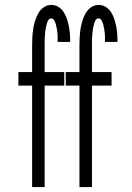

<svg xmlns="http://www.w3.org/2000/svg" viewBox="-20 -763 540 783"><path d="M111 0V-414H55V-469H111V-579Q111 -596 112 -612.5Q113 -629 115.5 -645.5Q118 -662 123 -678Q128 -694 136 -708.5Q144 -723 158 -733Q172 -743 189 -743Q204 -743 217 -735.5Q230 -728 238.5 -715.5Q247 -703 252 -688.5Q257 -674 260 -659.5Q263 -645 264.5 -630Q266 -615 266 -600V-592H215V-597Q215 -605 215 -613.5Q215 -622 214 -630.5Q213 -639 211.5 -647Q210 -655 208 -663Q206 -671 201.5 -679.5Q197 -688 189 -688Q181 -688 177 -681Q173 -674 171 -667Q169 -660 167.5 -652.5Q166 -645 165 -638Q164 -631 163.5 -623.5Q163 -616 162.5 -608.5Q162 -601 162 -593.5Q162 -586 162 -579V-469H242V-414H162V0ZM304 0V-414H248V-469H304V-579Q304 -596 305 -612.5Q306 -629 308.5 -645.5Q311 -662 316 -678Q321 -694 329 -708.5Q337 -723 351 -733Q365 -743 382 -743Q397 -743 410 -735.5Q423 -728 431.5 -715.5Q440 -703 445 -688.5Q450 -674 453 -659.5Q456 -645 457.5 -630Q459 -615 459 -600V-592H408V-597Q408 -605 408 -613.5Q408 -622 407 -630.5Q406 -639 404.5 -647Q403 -655 401 -663Q399 -671 394.5 -679.5Q390 -688 382 -688Q374 -688 370 -681Q366 -674 364 -667Q362 -660 360.5 -652.5Q359 -645 358 -638Q357 -631 356.5 -623.5Q356 -616 355.5 -608.5Q355 -601 355 -593.5Q355 -586 355 -579V-469H435V-414H355V0Z"/></svg>

Font: Iosevka Custom Light
Style: Regular
Weight: 300
Monospace: yes
Designer: Belleve Invis
Foundry: Belleve Invis
Version: Version 27.3.5